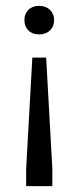

<svg xmlns="http://www.w3.org/2000/svg" viewBox="-20 -445 267 653"><path d="M69 188V128L90 -249H137L158 128V188ZM113 -328Q90 -328 76.5 -341.5Q63 -355 63 -377Q63 -398 76.5 -411.5Q90 -425 113 -425Q136 -425 150 -411.5Q164 -398 164 -377Q164 -355 150 -341.5Q136 -328 113 -328Z"/></svg>

Font: Rasa
Style: Regular
Weight: 400
Designer: Anna Giedrys (Yrsa+Rasa design), David Brezina (Yrsa art-direction, Rasa art-direction, design)
Foundry: Rosetta Type Foundry
Version: Version 2.004